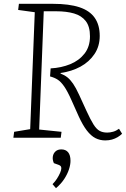

<svg xmlns="http://www.w3.org/2000/svg" viewBox="-20 -721 659 1005"><path d="M245 -363Q301 -366 347.5 -385Q394 -404 422.5 -440.5Q451 -477 451 -531Q451 -582 429 -610.5Q407 -639 367.5 -650.5Q328 -662 274 -662H209L185 -43L302 -31L298 0H50L54 -31L138 -45L162 -657L75 -669L79 -701H257Q342 -701 396 -683Q450 -665 476 -627.5Q502 -590 502 -533Q502 -479 474.5 -438Q447 -397 401 -372Q355 -347 297 -339V-336Q318 -328 333 -316Q348 -304 362.5 -283Q377 -262 394 -225L432 -142Q454 -94 469.5 -69.5Q485 -45 501.5 -36Q518 -27 541 -27Q556 -27 572 -31.5Q588 -36 603 -47L619 -21Q609 -11 595.5 -3Q582 5 566 9.5Q550 14 531 14Q503 14 479.5 2Q456 -10 434.5 -38Q413 -66 392 -112L354 -197Q333 -244 316 -268.5Q299 -293 282 -304Q265 -315 242 -321ZM273 264 255 243Q268 230 278 214.5Q288 199 294.5 184Q301 169 301 160Q301 153 298 149Q295 145 287 142L262 133Q254 115 256.5 98.5Q259 82 270.5 71.5Q282 61 301 61Q324 61 336.5 76Q349 91 349 121Q349 141 341 165.5Q333 190 316.5 215.5Q300 241 273 264Z"/></svg>

Font: Literata ExtraLight
Style: Italic
Weight: 250
Italic angle: -2°
Designer: Latin by Veronika Burian and Jose Scaglione. Greek by Irene Vlachou. Cyrillic by Vera Evstafieva
Foundry: TypeTogether
Version: Version 3.002